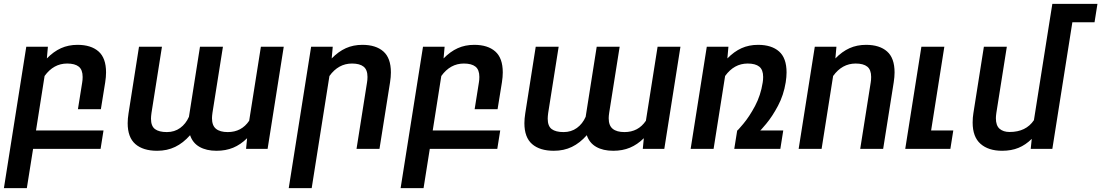

<svg xmlns="http://www.w3.org/2000/svg" viewBox="-28 -770 5696 993"><path d="M397 -342.8Q399.4 -356.4 399.4 -372.1Q399.4 -409.2 379.4 -425.3Q359.4 -441.4 319.3 -441.4Q249 -441.4 202.6 -377L158.2 -95.2H507.3L492.2 0H143.1L110.8 203.1H-7.8L107.9 -528.3H219.7L214.4 -467.8Q249 -503.4 287.6 -520.8Q326.2 -538.1 373 -538.1Q442.9 -538.1 481.7 -503.9Q520.5 -469.7 520.5 -395.5Q520.5 -372.1 516.1 -344.2L493.7 -205.1H375Z M1260.7 -145.5 1321.3 -528.3H1439.5L1356 0H1244.6L1250 -55.2Q1216.3 -22 1178 -6.1Q1139.6 9.8 1091.8 9.8Q1039.1 9.8 1003.7 -10.5Q968.3 -30.8 955.1 -70.8Q919.4 -30.3 877.9 -10.3Q836.4 9.8 784.7 9.8Q711.9 9.8 672.1 -24.9Q632.3 -59.6 632.3 -132.8Q632.3 -155.8 636.7 -183.6L690.9 -528.3H809.6L755.4 -185.5Q752.9 -167.5 752.9 -156.2Q752.9 -117.7 773.7 -102.3Q794.4 -86.9 835 -86.9Q874.5 -86.9 903.8 -108.2Q933.1 -129.4 949.2 -166L1006.3 -528.3H1125L1070.8 -186.5Q1068.4 -169.4 1068.4 -158.7Q1068.4 -120.6 1089.1 -103.8Q1109.9 -86.9 1149.9 -86.9Q1221.2 -86.9 1260.7 -145.5Z M1675.8 -377 1584 203.1H1465.3L1581.1 -528.3H1692.9L1687.5 -467.8Q1722.2 -503.4 1760.7 -520.8Q1799.3 -538.1 1846.2 -538.1Q1916 -538.1 1954.8 -503.9Q1993.7 -469.7 1993.7 -395.5Q1993.7 -372.1 1989.3 -344.2L1934.6 0H1815.9L1870.1 -342.8Q1872.6 -356.4 1872.6 -372.1Q1872.6 -409.2 1852.5 -425.3Q1832.5 -441.4 1792.5 -441.4Q1722.2 -441.4 1675.8 -377Z M2448.7 -342.8Q2451.2 -356.4 2451.2 -372.1Q2451.2 -409.2 2431.2 -425.3Q2411.1 -441.4 2371.1 -441.4Q2300.8 -441.4 2254.4 -377L2210 -95.2H2559.1L2543.9 0H2194.8L2162.6 203.1H2043.9L2159.7 -528.3H2271.5L2266.1 -467.8Q2300.8 -503.4 2339.4 -520.8Q2377.9 -538.1 2424.8 -538.1Q2494.6 -538.1 2533.4 -503.9Q2572.3 -469.7 2572.3 -395.5Q2572.3 -372.1 2567.9 -344.2L2545.4 -205.1H2426.8Z M3312.5 -145.5 3373 -528.3H3491.2L3407.7 0H3296.4L3301.8 -55.2Q3268.1 -22 3229.7 -6.1Q3191.4 9.8 3143.6 9.8Q3090.8 9.8 3055.4 -10.5Q3020 -30.8 3006.8 -70.8Q2971.2 -30.3 2929.7 -10.3Q2888.2 9.8 2836.4 9.8Q2763.7 9.8 2723.9 -24.9Q2684.1 -59.6 2684.1 -132.8Q2684.1 -155.8 2688.5 -183.6L2742.7 -528.3H2861.3L2807.1 -185.5Q2804.7 -167.5 2804.7 -156.2Q2804.7 -117.7 2825.4 -102.3Q2846.2 -86.9 2886.7 -86.9Q2926.3 -86.9 2955.6 -108.2Q2984.9 -129.4 3001 -166L3058.1 -528.3H3176.8L3122.6 -186.5Q3120.1 -169.4 3120.1 -158.7Q3120.1 -120.6 3140.9 -103.8Q3161.6 -86.9 3201.7 -86.9Q3272.9 -86.9 3312.5 -145.5Z M3903.3 -95.2H4022.9L4007.8 0H3769.5L3784.7 -95.2Q3784.7 -91.8 3816.2 -129.4Q3847.7 -167 3877 -221.9Q3906.2 -276.9 3916.5 -342.8Q3918.9 -356.4 3918.9 -372.1Q3918.9 -409.2 3898.9 -425.3Q3878.9 -441.4 3838.9 -441.4Q3768.6 -441.4 3722.2 -377L3662.6 0H3543.9L3627.4 -528.3H3739.3L3733.9 -467.8Q3768.6 -503.4 3807.1 -520.8Q3845.7 -538.1 3892.6 -538.1Q3962.4 -538.1 4001.2 -503.9Q4040 -469.7 4040 -395.5Q4040 -372.1 4035.6 -344.2Q4024.9 -277.8 3995.6 -222.7Q3966.3 -167.5 3934.8 -129.9Q3903.3 -92.3 3903.3 -95.2Z M4280.8 -377 4221.2 0H4102.5L4186 -528.3H4297.9L4292.5 -467.8Q4327.1 -503.4 4365.7 -520.8Q4404.3 -538.1 4451.2 -538.1Q4521 -538.1 4559.8 -503.9Q4598.6 -469.7 4598.6 -395.5Q4598.6 -372.1 4594.2 -344.2L4539.6 0H4420.9L4475.1 -342.8Q4477.5 -356.4 4477.5 -372.1Q4477.5 -409.2 4457.5 -425.3Q4437.5 -441.4 4397.5 -441.4Q4327.1 -441.4 4280.8 -377Z M4902.3 -95.2 4887.2 0H4653.8L4737.3 -528.3H4856L4787.6 -95.2Z M5632.8 -654.8H5518.1L5414.6 0H5302.7L5308.1 -51.8Q5276.4 -20.5 5239.5 -5.4Q5202.6 9.8 5154.8 9.8Q5084 9.8 5043.2 -26.1Q5002.4 -62 5002.4 -136.2Q5002.4 -161.6 5006.3 -185.1L5060.5 -528.3H5179.2L5125 -186Q5122.6 -168.9 5122.6 -158.7Q5122.6 -120.6 5141.8 -104Q5161.1 -87.4 5193.4 -87.4Q5278.3 -87.4 5319.3 -148.4L5399.4 -654.8L5414.6 -750H5647.9Z"/></svg>

Font: Mardoto Medium
Style: Italic
Weight: 500
Italic angle: -12°
Designer: Christian Robertson, Vahan Hovhannisyan
Foundry: Google
Version: Version 1.000